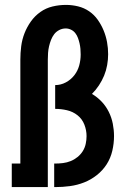

<svg xmlns="http://www.w3.org/2000/svg" viewBox="-20 -763 540 783"><path d="M28 0V-96H63V-520Q63 -547 66.5 -574.5Q70 -602 80 -627.5Q90 -653 106 -675.5Q122 -698 144.5 -714Q167 -730 194 -736.5Q221 -743 249 -743Q274 -743 298.5 -737Q323 -731 343.5 -717Q364 -703 378.5 -682.5Q393 -662 402.5 -639Q412 -616 416.5 -591.5Q421 -567 421 -542Q421 -520 417 -497.5Q413 -475 404.5 -454.5Q396 -434 383.5 -415Q371 -396 355 -380Q377 -367 394.5 -348.5Q412 -330 423.5 -307Q435 -284 440 -258.5Q445 -233 445 -208Q445 -178 438 -148Q431 -118 415 -93Q399 -68 375 -49Q351 -30 323 -19Q295 -8 265 -4Q235 0 205 0H201V-96H205Q221 -96 237 -98Q253 -100 268 -106Q283 -112 296 -122.5Q309 -133 317.5 -146.5Q326 -160 329.5 -176Q333 -192 333 -208Q333 -232 324 -255Q315 -278 296 -293Q277 -308 253 -313.5Q229 -319 205 -319V-416Q228 -416 248.5 -427Q269 -438 283 -456Q297 -474 303 -496Q309 -518 309 -541Q309 -553 308 -564Q307 -575 304.5 -586Q302 -597 298 -608Q294 -619 287 -628Q280 -637 269.5 -642Q259 -647 248 -647Q234 -647 221.5 -640.5Q209 -634 201 -623.5Q193 -613 188 -600Q183 -587 180 -574Q177 -561 176 -547.5Q175 -534 175 -520V0Z"/></svg>

Font: Iosevka Curly Slab
Style: Bold
Weight: 700
Monospace: yes
Designer: Belleve Invis
Foundry: Belleve Invis
Version: Version 22.1.2; ttfautohint (v1.8.4)